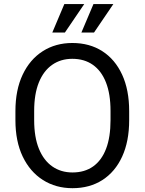

<svg xmlns="http://www.w3.org/2000/svg" viewBox="-20 -937 728 966"><path d="M629.9 -332.5Q629.9 -226.1 594.7 -149.4Q559.6 -72.8 495.6 -31.5Q431.6 9.8 344.7 9.8Q260.7 9.8 195.8 -31.5Q130.9 -72.8 94.2 -149.4Q57.6 -226.1 57.6 -332.5V-377.9Q57.6 -484.4 94 -561.3Q130.4 -638.2 195.1 -679.4Q259.8 -720.7 343.8 -720.7Q430.7 -720.7 494.9 -679.4Q559.1 -638.2 594.5 -561.3Q629.9 -484.4 629.9 -377.9ZM536.1 -378.9Q536.1 -463.9 513.2 -522.2Q490.2 -580.6 447.3 -610.8Q404.3 -641.1 343.8 -641.1Q285.6 -641.1 242.4 -610.8Q199.2 -580.6 175.5 -522.2Q151.9 -463.9 151.9 -378.9V-332.5Q151.9 -247.1 175.8 -188.5Q199.7 -129.9 243.2 -99.6Q286.6 -69.3 344.7 -69.3Q405.8 -69.3 448.5 -99.6Q491.2 -129.9 513.7 -188.5Q536.1 -247.1 536.1 -332.5ZM303.7 -916.5H403.8L306.6 -773.4H243.2ZM450.2 -916.5H550.3L453.1 -773.4H389.6Z"/></svg>

Font: Heebo
Style: Regular
Weight: 400
Designer: Oded Ezer
Foundry: Ezer Type House
Version: Version 3.100